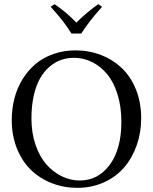

<svg xmlns="http://www.w3.org/2000/svg" viewBox="-20 -903 742 933"><path d="M339.8 -622.1Q306.6 -622.1 276.9 -611.8Q247.1 -601.6 220.5 -578.6Q193.8 -555.7 174.6 -522Q155.3 -488.3 144 -438.2Q132.8 -388.2 132.8 -327.1Q132.8 -257.3 152.6 -199.5Q172.4 -141.6 205.3 -104.2Q238.3 -66.9 280.3 -46.4Q322.3 -25.9 367.2 -25.9Q457 -25.9 513.4 -102.3Q569.8 -178.7 569.8 -311Q569.8 -384.3 551.3 -444.1Q532.7 -503.9 501 -542.2Q469.2 -580.6 427.7 -601.3Q386.2 -622.1 339.8 -622.1ZM666 -329.1Q666 -258.8 644.3 -197Q622.6 -135.3 583.3 -89.4Q543.9 -43.5 484.9 -16.8Q425.8 9.8 355 9.8Q289.6 9.8 231.7 -12.9Q173.8 -35.6 130.6 -77.1Q87.4 -118.7 62.3 -181.4Q37.1 -244.1 37.1 -319.8Q37.1 -375 50.3 -425.5Q63.5 -476.1 89.8 -518.6Q116.2 -561 152.8 -592Q189.5 -623 239.5 -640.6Q289.6 -658.2 347.2 -658.2Q413.1 -658.2 471.2 -635.5Q529.3 -612.8 572.5 -571.5Q615.7 -530.3 640.9 -467.5Q666 -404.8 666 -329.1ZM375 -740.2H327.1Q289.6 -801.3 226.1 -870.1L245.1 -882.8Q305.2 -841.8 351.1 -793Q394.5 -837.4 457 -882.8L476.1 -870.1Q411.6 -798.3 375 -740.2Z"/></svg>

Font: Common Serif
Style: Regular
Weight: 400
Designer: Philipp H. Poll, Khaled Hosny
Foundry: Stefan Peev, Context Ltd.
Version: Version 1.026